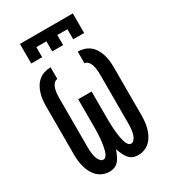

<svg xmlns="http://www.w3.org/2000/svg" viewBox="-228 -1068 1056 1189"><g transform="rotate(-30 300.0 -473.5)"><path d="M197 8Q174 8 152 -0.5Q130 -9 113.5 -25Q97 -41 86 -62Q75 -83 69 -105Q63 -127 60.5 -150Q58 -173 58 -196V-539Q58 -562 60.5 -584.5Q63 -607 69.5 -629Q76 -651 88 -671.5Q100 -692 117.5 -706.5Q135 -721 157.5 -728Q180 -735 203 -735V-651Q192 -651 183 -643.5Q174 -636 169 -626Q164 -616 161 -605Q158 -594 156.5 -583Q155 -572 154.5 -561Q154 -550 154 -539V-196Q154 -185 154.5 -173Q155 -161 156.5 -149.5Q158 -138 160.5 -126.5Q163 -115 168 -104.5Q173 -94 181 -85Q189 -76 201 -76Q211 -76 218 -83.5Q225 -91 229 -100Q233 -109 235.5 -118.5Q238 -128 240 -137.5Q242 -147 243.5 -157Q245 -167 246.5 -176.5Q248 -186 248.5 -196Q249 -206 250 -215.5Q251 -225 251 -235Q251 -245 251.5 -255Q252 -265 252 -274.5Q252 -284 252 -294V-478H348V-294Q348 -284 348 -274.5Q348 -265 348.5 -255Q349 -245 349 -235Q349 -225 350 -215.5Q351 -206 351.5 -196Q352 -186 353.5 -176.5Q355 -167 356.5 -157Q358 -147 360 -137.5Q362 -128 364.5 -118.5Q367 -109 371 -100Q375 -91 382 -83.5Q389 -76 399 -76Q411 -76 419 -85Q427 -94 432 -104.5Q437 -115 439.5 -126.5Q442 -138 443.5 -149.5Q445 -161 445.5 -173Q446 -185 446 -196V-539Q446 -550 445.5 -561Q445 -572 443.5 -583Q442 -594 439 -605Q436 -616 431 -626Q426 -636 417 -643.5Q408 -651 397 -651V-735Q420 -735 442.5 -728Q465 -721 482.5 -706.5Q500 -692 512 -671.5Q524 -651 530.5 -629Q537 -607 539.5 -584.5Q542 -562 542 -539V-196Q542 -173 539.5 -150Q537 -127 531 -105Q525 -83 514 -62Q503 -41 486.5 -25Q470 -9 448 -0.5Q426 8 403 8Q390 8 377 5Q364 2 353 -5.5Q342 -13 334 -23.5Q326 -34 320 -45.5Q314 -57 309 -69Q304 -81 300 -93Q296 -81 291 -69Q286 -57 280 -45.5Q274 -34 266 -23.5Q258 -13 247 -5.5Q236 2 223 5Q210 8 197 8ZM111 -815V-955H489V-815H411V-887H339V-815H261V-887H189V-815Z"/></g></svg>

Font: Iosevka Slab Medium Extended
Style: Regular
Weight: 500
Width: 7
Monospace: yes
Designer: Belleve Invis
Foundry: Belleve Invis
Version: Version 11.1.1; ttfautohint (v1.8.3)